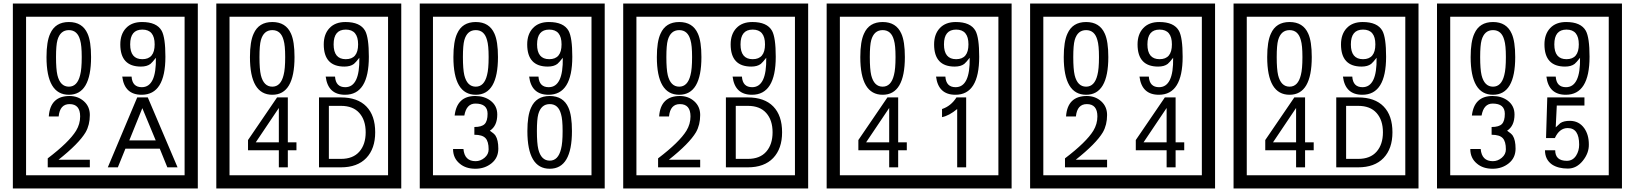

<svg xmlns="http://www.w3.org/2000/svg" viewBox="-20 -980 9280 1090"><path d="M1103 90H53V-960H1103ZM1028 15V-885H128V15ZM497 -656Q497 -442 371 -442Q244 -442 244 -656Q244 -744 265 -789Q294 -855 371 -855Q448 -855 477 -789Q497 -745 497 -656ZM444 -656Q444 -723 435 -752Q420 -809 371 -809Q322 -809 306 -752Q298 -723 298 -656Q298 -587 306 -553Q322 -488 371 -488Q419 -488 435 -554Q444 -587 444 -656ZM919 -658Q919 -442 784 -442Q687 -442 674 -545H727Q731 -485 785 -485Q868 -485 865 -652Q844 -625 834 -617Q814 -602 780 -602Q663 -602 663 -728Q663 -786 695.5 -820.5Q728 -855 786 -855Q870 -855 898 -805Q919 -766 919 -658ZM858 -728Q858 -812 788 -812Q719 -812 719 -728Q719 -644 788 -644Q858 -644 858 -728ZM490 -30H251V-81Q372 -173 412 -238Q435 -276 435 -319Q435 -389 375 -389Q320 -389 313 -319H257Q265 -435 375 -435Q423 -435 456.5 -405Q490 -375 490 -327Q490 -271 466 -229Q428 -165 312 -73H490ZM988 -30H930L887 -136H692L649 -30H592L759 -427H819ZM864 -183 788 -366 714 -183Z M2258 90H1208V-960H2258ZM2183 15V-885H1283V15ZM1652 -656Q1652 -442 1526 -442Q1399 -442 1399 -656Q1399 -744 1420 -789Q1449 -855 1526 -855Q1603 -855 1632 -789Q1652 -745 1652 -656ZM1599 -656Q1599 -723 1590 -752Q1575 -809 1526 -809Q1477 -809 1461 -752Q1453 -723 1453 -656Q1453 -587 1461 -553Q1477 -488 1526 -488Q1574 -488 1590 -554Q1599 -587 1599 -656ZM2074 -658Q2074 -442 1939 -442Q1842 -442 1829 -545H1882Q1886 -485 1940 -485Q2023 -485 2020 -652Q1999 -625 1989 -617Q1969 -602 1935 -602Q1818 -602 1818 -728Q1818 -786 1850.5 -820.5Q1883 -855 1941 -855Q2025 -855 2053 -805Q2074 -766 2074 -658ZM2013 -728Q2013 -812 1943 -812Q1874 -812 1874 -728Q1874 -644 1943 -644Q2013 -644 2013 -728ZM1663 -127H1614V-30H1563V-127H1388V-185L1553 -427H1614V-172H1663ZM1563 -172V-367L1432 -172ZM2110 -229Q2110 -136 2059.5 -83Q2009 -30 1915 -30H1791V-427H1915Q2010 -427 2060 -375.5Q2110 -324 2110 -229ZM2056 -229Q2056 -298 2020 -338.5Q1984 -379 1916 -379H1847V-78H1916Q1984 -78 2020 -119Q2056 -160 2056 -229Z M3413 90H2363V-960H3413ZM3338 15V-885H2438V15ZM2807 -656Q2807 -442 2681 -442Q2554 -442 2554 -656Q2554 -744 2575 -789Q2604 -855 2681 -855Q2758 -855 2787 -789Q2807 -745 2807 -656ZM2754 -656Q2754 -723 2745 -752Q2730 -809 2681 -809Q2632 -809 2616 -752Q2608 -723 2608 -656Q2608 -587 2616 -553Q2632 -488 2681 -488Q2729 -488 2745 -554Q2754 -587 2754 -656ZM3229 -658Q3229 -442 3094 -442Q2997 -442 2984 -545H3037Q3041 -485 3095 -485Q3178 -485 3175 -652Q3154 -625 3144 -617Q3124 -602 3090 -602Q2973 -602 2973 -728Q2973 -786 3005.5 -820.5Q3038 -855 3096 -855Q3180 -855 3208 -805Q3229 -766 3229 -658ZM3168 -728Q3168 -812 3098 -812Q3029 -812 3029 -728Q3029 -644 3098 -644Q3168 -644 3168 -728ZM2809 -136Q2809 -84 2770.5 -53Q2732 -22 2679 -22Q2624 -22 2590 -51Q2552 -82 2552 -134H2611Q2617 -65 2680 -65Q2708 -65 2731 -84.5Q2754 -104 2754 -132Q2754 -177 2736 -196Q2718 -215 2673 -215V-259Q2715 -259 2731.5 -276Q2748 -293 2748 -334Q2748 -392 2679 -392Q2628 -392 2616 -324H2561Q2574 -435 2678 -435Q2729 -435 2764 -409Q2803 -380 2803 -330Q2803 -265 2761 -238Q2785 -222 2793 -210Q2809 -185 2809 -136ZM3227 -236Q3227 -22 3101 -22Q2974 -22 2974 -236Q2974 -324 2995 -369Q3024 -435 3101 -435Q3178 -435 3207 -369Q3227 -325 3227 -236ZM3174 -236Q3174 -303 3165 -332Q3150 -389 3101 -389Q3052 -389 3036 -332Q3028 -303 3028 -236Q3028 -167 3036 -133Q3052 -68 3101 -68Q3149 -68 3165 -134Q3174 -167 3174 -236Z M4568 90H3518V-960H4568ZM4493 15V-885H3593V15ZM3962 -656Q3962 -442 3836 -442Q3709 -442 3709 -656Q3709 -744 3730 -789Q3759 -855 3836 -855Q3913 -855 3942 -789Q3962 -745 3962 -656ZM3909 -656Q3909 -723 3900 -752Q3885 -809 3836 -809Q3787 -809 3771 -752Q3763 -723 3763 -656Q3763 -587 3771 -553Q3787 -488 3836 -488Q3884 -488 3900 -554Q3909 -587 3909 -656ZM4384 -658Q4384 -442 4249 -442Q4152 -442 4139 -545H4192Q4196 -485 4250 -485Q4333 -485 4330 -652Q4309 -625 4299 -617Q4279 -602 4245 -602Q4128 -602 4128 -728Q4128 -786 4160.5 -820.5Q4193 -855 4251 -855Q4335 -855 4363 -805Q4384 -766 4384 -658ZM4323 -728Q4323 -812 4253 -812Q4184 -812 4184 -728Q4184 -644 4253 -644Q4323 -644 4323 -728ZM3955 -30H3716V-81Q3837 -173 3877 -238Q3900 -276 3900 -319Q3900 -389 3840 -389Q3785 -389 3778 -319H3722Q3730 -435 3840 -435Q3888 -435 3921.5 -405Q3955 -375 3955 -327Q3955 -271 3931 -229Q3893 -165 3777 -73H3955ZM4420 -229Q4420 -136 4369.5 -83Q4319 -30 4225 -30H4101V-427H4225Q4320 -427 4370 -375.5Q4420 -324 4420 -229ZM4366 -229Q4366 -298 4330 -338.5Q4294 -379 4226 -379H4157V-78H4226Q4294 -78 4330 -119Q4366 -160 4366 -229Z M5723 90H4673V-960H5723ZM5648 15V-885H4748V15ZM5117 -656Q5117 -442 4991 -442Q4864 -442 4864 -656Q4864 -744 4885 -789Q4914 -855 4991 -855Q5068 -855 5097 -789Q5117 -745 5117 -656ZM5064 -656Q5064 -723 5055 -752Q5040 -809 4991 -809Q4942 -809 4926 -752Q4918 -723 4918 -656Q4918 -587 4926 -553Q4942 -488 4991 -488Q5039 -488 5055 -554Q5064 -587 5064 -656ZM5539 -658Q5539 -442 5404 -442Q5307 -442 5294 -545H5347Q5351 -485 5405 -485Q5488 -485 5485 -652Q5464 -625 5454 -617Q5434 -602 5400 -602Q5283 -602 5283 -728Q5283 -786 5315.5 -820.5Q5348 -855 5406 -855Q5490 -855 5518 -805Q5539 -766 5539 -658ZM5478 -728Q5478 -812 5408 -812Q5339 -812 5339 -728Q5339 -644 5408 -644Q5478 -644 5478 -728ZM5128 -127H5079V-30H5028V-127H4853V-185L5018 -427H5079V-172H5128ZM5028 -172V-367L4897 -172ZM5465 -30H5414V-361Q5368 -323 5328 -315V-361Q5379 -378 5410 -427H5465Z M6878 90H5828V-960H6878ZM6803 15V-885H5903V15ZM6272 -656Q6272 -442 6146 -442Q6019 -442 6019 -656Q6019 -744 6040 -789Q6069 -855 6146 -855Q6223 -855 6252 -789Q6272 -745 6272 -656ZM6219 -656Q6219 -723 6210 -752Q6195 -809 6146 -809Q6097 -809 6081 -752Q6073 -723 6073 -656Q6073 -587 6081 -553Q6097 -488 6146 -488Q6194 -488 6210 -554Q6219 -587 6219 -656ZM6694 -658Q6694 -442 6559 -442Q6462 -442 6449 -545H6502Q6506 -485 6560 -485Q6643 -485 6640 -652Q6619 -625 6609 -617Q6589 -602 6555 -602Q6438 -602 6438 -728Q6438 -786 6470.5 -820.5Q6503 -855 6561 -855Q6645 -855 6673 -805Q6694 -766 6694 -658ZM6633 -728Q6633 -812 6563 -812Q6494 -812 6494 -728Q6494 -644 6563 -644Q6633 -644 6633 -728ZM6265 -30H6026V-81Q6147 -173 6187 -238Q6210 -276 6210 -319Q6210 -389 6150 -389Q6095 -389 6088 -319H6032Q6040 -435 6150 -435Q6198 -435 6231.5 -405Q6265 -375 6265 -327Q6265 -271 6241 -229Q6203 -165 6087 -73H6265ZM6703 -127H6654V-30H6603V-127H6428V-185L6593 -427H6654V-172H6703ZM6603 -172V-367L6472 -172Z M8033 90H6983V-960H8033ZM7958 15V-885H7058V15ZM7427 -656Q7427 -442 7301 -442Q7174 -442 7174 -656Q7174 -744 7195 -789Q7224 -855 7301 -855Q7378 -855 7407 -789Q7427 -745 7427 -656ZM7374 -656Q7374 -723 7365 -752Q7350 -809 7301 -809Q7252 -809 7236 -752Q7228 -723 7228 -656Q7228 -587 7236 -553Q7252 -488 7301 -488Q7349 -488 7365 -554Q7374 -587 7374 -656ZM7849 -658Q7849 -442 7714 -442Q7617 -442 7604 -545H7657Q7661 -485 7715 -485Q7798 -485 7795 -652Q7774 -625 7764 -617Q7744 -602 7710 -602Q7593 -602 7593 -728Q7593 -786 7625.5 -820.5Q7658 -855 7716 -855Q7800 -855 7828 -805Q7849 -766 7849 -658ZM7788 -728Q7788 -812 7718 -812Q7649 -812 7649 -728Q7649 -644 7718 -644Q7788 -644 7788 -728ZM7438 -127H7389V-30H7338V-127H7163V-185L7328 -427H7389V-172H7438ZM7338 -172V-367L7207 -172ZM7885 -229Q7885 -136 7834.5 -83Q7784 -30 7690 -30H7566V-427H7690Q7785 -427 7835 -375.5Q7885 -324 7885 -229ZM7831 -229Q7831 -298 7795 -338.5Q7759 -379 7691 -379H7622V-78H7691Q7759 -78 7795 -119Q7831 -160 7831 -229Z M9188 90H8138V-960H9188ZM9113 15V-885H8213V15ZM8582 -656Q8582 -442 8456 -442Q8329 -442 8329 -656Q8329 -744 8350 -789Q8379 -855 8456 -855Q8533 -855 8562 -789Q8582 -745 8582 -656ZM8529 -656Q8529 -723 8520 -752Q8505 -809 8456 -809Q8407 -809 8391 -752Q8383 -723 8383 -656Q8383 -587 8391 -553Q8407 -488 8456 -488Q8504 -488 8520 -554Q8529 -587 8529 -656ZM9004 -658Q9004 -442 8869 -442Q8772 -442 8759 -545H8812Q8816 -485 8870 -485Q8953 -485 8950 -652Q8929 -625 8919 -617Q8899 -602 8865 -602Q8748 -602 8748 -728Q8748 -786 8780.5 -820.5Q8813 -855 8871 -855Q8955 -855 8983 -805Q9004 -766 9004 -658ZM8943 -728Q8943 -812 8873 -812Q8804 -812 8804 -728Q8804 -644 8873 -644Q8943 -644 8943 -728ZM8584 -136Q8584 -84 8545.5 -53Q8507 -22 8454 -22Q8399 -22 8365 -51Q8327 -82 8327 -134H8386Q8392 -65 8455 -65Q8483 -65 8506 -84.5Q8529 -104 8529 -132Q8529 -177 8511 -196Q8493 -215 8448 -215V-259Q8490 -259 8506.5 -276Q8523 -293 8523 -334Q8523 -392 8454 -392Q8403 -392 8391 -324H8336Q8349 -435 8453 -435Q8504 -435 8539 -409Q8578 -380 8578 -330Q8578 -265 8536 -238Q8560 -222 8568 -210Q8584 -185 8584 -136ZM9000 -160Q9001 -111 8965.5 -67Q8930 -23 8881 -23Q8826 -23 8791 -46Q8751 -74 8751 -127H8809Q8809 -67 8875 -67Q8909 -67 8928 -97Q8945 -124 8945 -159Q8945 -253 8880 -253Q8833 -253 8807 -196H8757L8764 -427H8975V-381H8818L8812 -257Q8825 -269 8838 -281Q8857 -294 8892 -294Q8944 -294 8974 -252Q9000 -215 9000 -160Z"/></svg>

Font: Unicode BMP Fallback SIL
Style: Regular
Weight: 400
Foundry: NRSI, SIL International
Version: Version 5.1 Based on Unicode 5.1